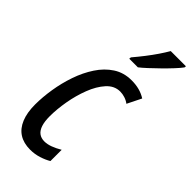

<svg xmlns="http://www.w3.org/2000/svg" viewBox="-247 -823 885 885"><g transform="rotate(45 196.0 -380.0)"><path d="M155.3 9.8Q112.8 9.8 83.7 -8.8Q54.7 -27.3 39.6 -64Q24.4 -100.6 24.4 -153.8Q24.4 -201.7 33 -255.4Q41.5 -309.1 59.3 -360.8Q77.1 -412.6 105 -454.8Q132.8 -497.1 171.4 -522.2Q210 -547.4 260.3 -547.4Q288.1 -547.4 311 -541.3Q334 -535.2 354 -522.5L319.8 -453.6Q307.1 -463.4 291 -468.5Q274.9 -473.6 259.8 -473.6Q222.2 -473.6 194.1 -442.6Q166 -411.6 147.5 -363.3Q128.9 -314.9 119.6 -261.7Q110.4 -208.5 110.4 -163.6Q110.4 -129.4 117.7 -107.2Q125 -85 139.4 -74.2Q153.8 -63.5 174.8 -63.5Q193.4 -63.5 214.6 -71.3Q235.8 -79.1 258.8 -92.8V-19.5Q238.8 -7.3 211.7 1.2Q184.6 9.8 155.3 9.8ZM182.1 -609.9 183.1 -619.6Q205.1 -645.5 225.3 -671.6Q245.6 -697.8 262.7 -722.9Q279.8 -748 292.5 -770H391.6L390.6 -761.7Q380.4 -747.6 360.8 -726.6Q341.3 -705.6 318.4 -683.1Q295.4 -660.6 274.2 -640.9Q252.9 -621.1 238.3 -609.9Z"/></g></svg>

Font: Open Sans Condensed Medium
Style: Italic
Weight: 500
Width: 3
Italic angle: -12°
Designer: Monotype Design Team
Foundry: Monotype Imaging Inc.
Version: Version 3.000